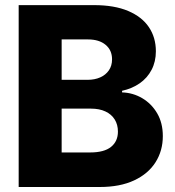

<svg xmlns="http://www.w3.org/2000/svg" viewBox="-20 -748 701 768"><path d="M54.7 0V-727.5H356.4Q437.5 -727.5 492.7 -704.1Q547.9 -680.7 575.7 -639.2Q603.5 -597.7 603.5 -543Q603.5 -501.5 586.4 -468.8Q569.3 -436 538.8 -414.8Q508.3 -393.6 468.3 -384.8V-378.4Q512.2 -377 549.3 -355Q586.4 -333 608.9 -294.4Q631.3 -255.9 631.3 -203.6Q631.3 -145 602.1 -98.9Q572.8 -52.7 516.4 -26.4Q460 0 378.9 0ZM226.6 -138.2H340.8Q396.5 -138.2 424.1 -160.4Q451.7 -182.6 451.7 -221.7Q451.7 -249.5 438.7 -270.3Q425.8 -291 401.6 -302.2Q377.4 -313.5 343.8 -313.5H226.6ZM226.6 -428.7H330.1Q358.9 -428.7 380.9 -438.5Q402.8 -448.2 415.5 -466.6Q428.2 -484.9 428.2 -510.7Q428.2 -547.4 402.3 -568.8Q376.5 -590.3 332 -590.3H226.6Z"/></svg>

Font: Inter 18pt ExtraBold
Style: Regular
Weight: 800
Designer: Rasmus Andersson
Foundry: rsms
Version: Version 4.001;git-66647c0bb